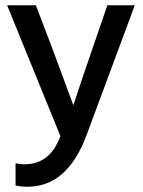

<svg xmlns="http://www.w3.org/2000/svg" viewBox="-20 -527 544 728"><path d="M85 181Q58 181 39 176V92Q55 96 73 96Q170 96 209 -11L7 -507H116L179 -342L258 -128Q271 -170 387 -507H491L308 -14Q235 181 85 181Z"/></svg>

Font: Hind Jalandhar Medium
Style: Regular
Weight: 500
Designer: Namrata Goyal
Foundry: Indian Type Foundry
Version: Version 0.702;PS 1.0;hotconv 1.0.81;makeotf.lib2.5.63406